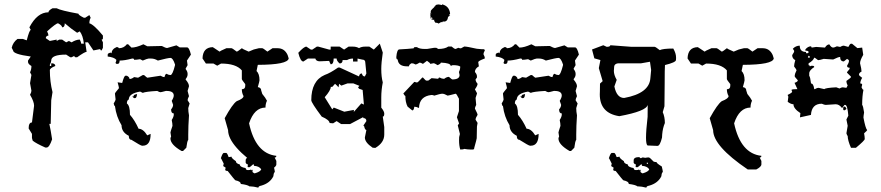

<svg xmlns="http://www.w3.org/2000/svg" viewBox="-20 -658 4040 880"><path d="M220.7 -620.1H239.7Q258.3 -609.9 339.4 -595.2Q339.4 -588.9 364.3 -576.7H370.6L389.6 -588.9L395.5 -576.7Q389.6 -565.4 389.6 -551.3Q410.2 -545.4 451.7 -495.1V-482.9Q451.7 -476.6 445.8 -476.6L451.7 -463.9V-439L445.8 -426.8Q439.5 -426.8 439.5 -433.1L408.2 -426.8L383.3 -463.9H370.6L377 -420.4Q368.2 -420.4 333.5 -395.5H327.1Q320.8 -395.5 320.8 -401.9L308.1 -395.5H302.2L283.2 -407.7Q214.8 -407.7 214.8 -380.4Q214.8 -373.5 208.5 -361.3V-355.5H214.8V-367.7H220.7Q233.4 -365.7 233.4 -355.5Q208.5 -345.7 208.5 -336.4Q208.5 -283.7 220.7 -235.8L214.8 -198.2Q214.8 -184.6 212.4 -90.3H206.1Q212.4 -62.5 218.8 -19.5Q206.1 18.1 193.8 18.1H187.5Q145.5 -0.5 129.9 -13.2L126.5 -25.4V-44.4L111.3 -69.3Q111.3 -96.7 126.5 -96.7L136.2 -173.3Q136.2 -192.4 117.7 -223.6Q124 -235.4 124 -242.2L117.7 -276.9L124 -314.5L117.7 -326.7Q124 -338.9 124 -355.5Q108.4 -364.7 108.4 -374V-380.4L121.1 -398.9Q40 -409.7 40 -426.8L33.7 -439Q39.1 -463.9 60.1 -479.5H85L102.5 -473.1Q114.7 -520.5 121.1 -520.5L114.7 -532.7Q150.9 -601.6 202.1 -601.6Q202.1 -610.4 220.7 -620.1ZM195.8 -514.2Q202.1 -502 202.1 -495.1Q189.9 -493.2 189.9 -482.9L208.5 -470.2L239.7 -476.6V-470.2L252 -476.6H264.6L283.2 -463.9L295.9 -470.2L308.1 -463.9Q328.6 -476.6 345.7 -476.6Q352.1 -464.4 352.1 -458H364.3Q360.8 -494.1 345.7 -514.2L333.5 -507.8Q306.6 -525.4 276.9 -551.3Q276.9 -532.7 264.6 -532.7Q264.6 -541.5 246.1 -551.3Q236.8 -551.3 195.8 -514.2Z M561.5 -455.1H567.4L582.5 -439.9Q604.5 -439.9 637.2 -455.1L655.3 -445.8L721.7 -447.3Q738.8 -438 746.1 -438L788.6 -450.2L803.7 -440.9H836.9Q847.2 -440.9 855 -407.7L836.9 -380.4L839.8 -359.4L831.1 -344.2V-341.3Q839.8 -330.1 839.8 -319.8V-316.9Q839.8 -306.6 831.1 -295.9V-293Q846.2 -275.4 846.2 -262.7Q839.8 -243.2 839.8 -241.2L846.2 -217.3Q839.8 -204.6 839.8 -198.7L849.1 -183.6L842.8 -162.6Q842.8 -146 846.2 -129.4Q842.8 -80.1 842.8 -41.5V-17.1Q837.9 -12.2 834 19L818.8 34.2H812.5Q761.2 4.9 761.2 -23.4Q761.2 -26.4 764.2 -32.2L761.2 -50.8Q761.2 -53.7 770.5 -81.1Q770.5 -91.8 767.1 -107.9Q776.4 -123 776.4 -132.3V-138.2Q764.2 -138.2 764.2 -156.7Q773.4 -167.5 773.4 -177.7L767.1 -195.8Q776.4 -210.9 776.4 -220.2Q776.4 -241.2 743.2 -241.2H740.2Q718.8 -235.4 715.8 -235.4Q710.4 -235.4 700.7 -241.2Q647.5 -238.3 634.3 -232.4L622.1 -238.3Q570.3 -229.5 570.3 -202.1Q561.5 -198.7 561.5 -183.6Q575.7 -174.3 575.7 -131.8Q597.7 -106.9 615.2 -67.9Q636.2 -67.9 654.8 -37.6L670.4 -44.4Q670.4 9.8 634.3 9.8H630.9Q625 9.8 582.5 -17.1Q570.3 -17.1 570.3 -35.6Q537.1 -52.2 537.1 -84Q513.2 -122.6 506.8 -171.9Q503.4 -171.9 501 -183.6Q509.8 -197.8 509.8 -202.1L506.8 -229Q506.8 -232.4 524.9 -253.4V-256.3Q524.9 -259.3 519 -280.8L540 -277.8Q548.8 -311 555.2 -311H561.5Q573.7 -304.7 573.7 -295.9Q583.5 -295.9 594.7 -304.7L612.8 -301.8L634.3 -314H640.1Q653.8 -301.8 655.3 -301.8L715.8 -311Q725.6 -304.7 733.9 -304.7Q737.8 -319.8 743.2 -319.8Q752.9 -314 761.2 -314Q771 -314 782.2 -359.4V-362.3Q772.5 -392.6 761.2 -392.6Q750.5 -392.6 703.6 -380.4Q688 -389.6 673.3 -389.6H661.1Q655.8 -389.6 634.3 -380.4L622.1 -386.7Q605.5 -383.8 594.7 -383.8Q594.7 -389.6 588.9 -389.6H585.4Q550.8 -380.4 528.3 -380.4Q528.3 -365.2 519 -365.2H516.1Q509.8 -365.2 509.8 -371.6Q513.2 -377 513.2 -383.8Q503.4 -395.5 473.6 -398.9V-407.7Q473.6 -414.6 488.8 -417Q488.8 -414.1 491.7 -414.1Q491.7 -433.1 516.1 -442.9Q524.9 -439.9 524.9 -437Q547.4 -437 561.5 -455.1ZM598.6 -224.6 608.4 -227.1 606.4 -216.8Q604 -208 597.7 -208Q591.8 -208 586.4 -216.8L591.8 -215.8Q592.8 -223.1 598.6 -224.6Z M1184.1 118.7Q1025.4 11.2 1025.4 -61.5L1009.8 -116.2Q1045.4 -181.2 1064.9 -194.3Q1096.2 -206.1 1096.2 -217.8Q1088.4 -231.4 1088.4 -249Q1104 -249 1104 -264.6V-272.5Q1088.4 -292 1088.4 -295.9V-335.4Q1062 -366.7 993.2 -366.7L975.6 -356.9L958.5 -366.7H923.8L908.2 -390.1Q909.7 -440.9 955.1 -441.9L962.9 -437L986.3 -421.4L994.1 -426.3L1017.6 -437H1041Q1044.9 -437 1064.9 -421.4Q1068.8 -421.4 1088.4 -437L1096.2 -432.1L1119.6 -421.4L1143.1 -431.2L1166.5 -437H1182.1Q1186 -437 1205.6 -421.4L1229 -437H1252.4Q1284.2 -437 1298.3 -405.8L1303.2 -390.1Q1298.3 -361.3 1161.6 -360.8L1155.8 -332.5Q1169.4 -319.8 1169.4 -290Q1169.4 -286.1 1161.6 -258.8Q1177.2 -256.3 1177.2 -243.2L1182.1 -227.5Q1196.8 -210 1203.6 -196.3Q1196.8 -182.6 1196.8 -165Q1145.5 -165 1121.6 -92.8Q1151.4 45.9 1246.6 56.2Q1246.6 64 1238.8 64L1246.6 79.6V95.2Q1246.6 106.4 1223.1 118.7Z M992.2 67.4Q1000 43.5 1005.4 43H1016.6Q1021.5 43 1027.8 62H1029.8L1041 60.1Q1041 67.4 1061 80.6Q1061 91.3 1079.1 95.7Q1079.1 107.9 1106 112.3Q1106 121.6 1116.7 121.6Q1126 121.6 1130.9 119.1L1132.8 122.6L1137.7 119.6Q1137.7 123.5 1138.2 123.5H1137.2V128.9Q1137.7 132.8 1147 136.7Q1174.3 128.9 1177.2 117.7Q1167.5 103.5 1144.5 102.1L1141.6 93.8Q1125.5 108.4 1123.5 108.4H1119.1Q1114.7 108.4 1114.7 105L1116.7 95.7Q1110.4 95.7 1106 87.9V76.7Q1106 62 1132.3 62Q1132.3 64.5 1139.2 67.4Q1144.5 63.5 1147.9 63.5L1159.2 65.4Q1168 63.5 1174.8 63.5Q1180.2 63.5 1197.3 82.5Q1199.7 82.5 1204.1 84.5H1210.4Q1210.4 90.3 1234.9 105Q1239.7 125 1239.7 130.9Q1234.9 130.9 1232.9 149.9Q1217.3 181.6 1177.2 192.9Q1164.6 194.8 1164.1 202.1Q1141.1 196.3 1127.9 196.3H1123.5Q1114.7 189 1083.5 185.1Q1083.5 173.3 1059.1 168.5Q1055.2 166.5 1023.4 125.5Q1012.2 125.5 1012.2 119.6L1014.2 110.4L1002.9 103L1005.4 91.8L994.1 69.3ZM1166 87.9V91.8L1171.9 93.3L1171.4 87.9Z M1688 19Q1652.3 -4.9 1652.3 -27.8L1659.2 -62Q1651.9 -63.5 1649.4 -78.6L1645.5 -82.5L1659.2 -103Q1659.2 -116.7 1645.5 -116.7L1644.5 -121.1L1584.5 -89.4H1543.5L1522.9 -103L1506.8 -92.8L1490.7 -94.2Q1489.7 -108.4 1454.6 -123.5Q1406.7 -187.5 1406.7 -198.7Q1406.7 -288.1 1468.3 -314.5Q1493.7 -323.2 1529.8 -348.6H1536.6L1625.5 -307.6Q1627.4 -321.3 1638.7 -321.3Q1641.1 -307.6 1652.3 -307.6L1659.2 -321.3L1654.3 -371.1Q1654.3 -384.8 1640.6 -384.8L1618.7 -389.6V-376H1598.1V-389.6Q1582.5 -389.6 1570.8 -382.8H1550.3Q1550.3 -367.2 1536.6 -367.2Q1522.9 -378.9 1522.9 -389.6H1509.3Q1509.3 -363.3 1495.6 -363.3Q1488.8 -376.5 1488.8 -378.9L1445.8 -377Q1428.7 -377 1425.3 -389.6H1391.1L1370.6 -376Q1356.9 -376 1347.2 -416Q1373 -444.3 1384.3 -444.3L1404.8 -430.7H1411.6L1432.1 -444.3H1439L1488.8 -430.7H1495.6V-444.3H1536.6L1557.1 -430.7L1577.6 -444.3H1598.1Q1613.3 -444.3 1625.5 -437.5Q1637.2 -444.3 1652.3 -444.3H1672.9L1693.4 -430.7L1720.7 -458L1734.4 -417Q1727.5 -370.1 1727.5 -341.8Q1727.5 -305.7 1734.4 -280.3Q1727.5 -244.6 1727.5 -212.4V-164.6Q1741.2 -147.9 1741.2 -137.2Q1741.2 -123.5 1734.4 -123.5L1741.2 -75.7V-41.5Q1741.2 -3.9 1700.2 20ZM1509.8 -165 1558.1 -146 1602.1 -154.3 1601.6 -145 1636.2 -184.1 1647.9 -178.7 1642.1 -245.6 1625.5 -251.5 1621.1 -257.8 1627.4 -264.6 1599.1 -275.9H1573.2Q1555.2 -269 1544.4 -265.6L1534.2 -273.9L1531.7 -257.8Q1524.4 -266.6 1515.6 -273.9L1502.9 -259.8H1496.1Q1496.1 -244.1 1468.3 -212.4L1502.9 -156.7Z M2034.7 -444.8H2049.8Q2062 -433.6 2068.4 -433.6L2080.6 -439Q2085.9 -436.5 2092.8 -436.5L2107.9 -444.8Q2120.1 -444.8 2165 -434.6L2186.5 -432.6H2195.8Q2202.1 -431.6 2202.1 -426.8Q2195.8 -415.5 2195.8 -409.7Q2202.1 -398.4 2202.1 -390.1Q2173.3 -379.4 2171.9 -373.5L2174.8 -354Q2156.7 -343.8 2156.7 -328.1Q2166 -317.9 2166 -308.1V-302.7L2159.7 -293.9Q2159.7 -284.7 2168.9 -273.9Q2168.9 -265.6 2156.7 -248.5L2166 -231.4V-228.5L2159.7 -209Q2162.6 -183.6 2162.6 -177.2Q2156.7 -166 2156.7 -160.2Q2168.9 -136.7 2168.9 -131.8Q2159.7 -117.7 2159.7 -109.4L2168.9 -94.7L2166 -78.1L2165 -24.4Q2165 -21 2153.8 19Q2153.8 27.3 2147.5 27.3H2135.3Q2124.5 27.3 2107.9 24.4Q2103.5 27.3 2089.4 27.3Q2084 8.8 2084 -14.2Q2084 -22 2084.5 -29.8L2087.9 -43.9L2078.1 -83.5L2084 -92.3L2074.2 -120.6L2083.5 -148.9V-205.6Q2072.3 -228.5 2068.4 -228.5Q2034.7 -219.7 2031.7 -219.7Q2016.1 -228.5 2007.3 -228.5Q1998 -228.5 1970.2 -219.7Q1965.3 -222.7 1958 -222.7Q1901.9 -216.8 1900.4 -163.1Q1888.2 -168.9 1878.9 -168.9Q1877 -151.9 1869.6 -151.9L1848.1 -169.4Q1837.9 -189 1837.9 -218.3Q1835 -218.3 1828.6 -229.5L1878.9 -282.7L1891.1 -279.8Q1895.5 -279.8 1915.5 -302.7H1918.5Q1931.2 -288.6 1933.6 -288.6H1942.9L1958 -299.8L1988.8 -296.9Q1989.7 -302.7 1995.1 -302.7Q2004.9 -296.9 2013.2 -296.9H2016.1Q2027.3 -305.7 2037.6 -305.7Q2051.3 -293.9 2052.7 -293.9Q2086.4 -293.9 2086.4 -314L2083.5 -328.1Q2089.4 -339.4 2089.4 -353Q2080.6 -359.4 2054.7 -359.4Q2048.8 -356.4 2045.4 -356.4Q2045.4 -369.1 2001 -371.1Q1999.5 -365.2 1985.8 -359.4Q1971.7 -368.2 1967.3 -368.2L1952.1 -365.2Q1952.1 -369.1 1937 -379.4L1918.5 -365.2Q1908.7 -371.1 1903.3 -371.1Q1889.2 -362.3 1884.8 -362.3Q1875 -368.2 1866.7 -368.2Q1854.5 -362.3 1854.5 -354H1845.2Q1805.7 -354 1802.7 -385.3Q1796.4 -385.3 1796.4 -396.5Q1799.3 -431.6 1810.5 -431.6Q1850.1 -433.6 1876 -436.5Q1877 -441.9 1881.8 -441.9H1891.1Q1901.9 -433.6 1927.7 -433.6H1937Q1966.8 -439 1970.2 -439H1979.5L1988.8 -433.6Q2019.5 -433.6 2034.7 -444.8Z M2005.9 -634.8V-638.2Q2039.1 -630.4 2043 -595.7L2038.1 -588.4L2043.5 -587.4L2033.7 -580.6Q2031.2 -559.1 2015.1 -559.1L2009.8 -559.6L2006.3 -555.7L2002 -557.1L1990.2 -549.8Q1984.9 -554.2 1975.1 -554.2L1968.8 -564.5L1972.7 -566.4L1962.4 -567.9Q1953.1 -567.9 1953.1 -580.1L1956.1 -596.7L1954.1 -604Q1954.1 -608.4 1956.8 -611.8Q1959.5 -615.2 1962.4 -617.9Q1965.3 -620.6 1968.5 -623.5Q1971.7 -626.5 1973.1 -630.4L1976.6 -629.9L1975.1 -633.3Q1981 -637.7 1990.7 -637.7ZM1958.5 -578.1Q1955.6 -578.1 1955.1 -575.2Q1956.1 -573.7 1956.5 -572.5Q1957 -571.3 1959.5 -569.8Q1960.4 -569.8 1960.9 -571.8Q1961.4 -573.7 1961.9 -575.2Q1960.9 -576.2 1960.2 -577.1Q1959.5 -578.1 1958.5 -578.1ZM1955.6 -596.7 1952.6 -581.5 1951.7 -588.4 1953.6 -602.5Z M2339.8 -455.1H2345.7L2360.8 -439.9Q2382.8 -439.9 2415.5 -455.1L2433.6 -445.8L2500 -447.3Q2517.1 -438 2524.4 -438L2566.9 -450.2L2582 -440.9H2615.2Q2625.5 -440.9 2633.3 -407.7L2615.2 -380.4L2618.2 -359.4L2609.4 -344.2V-341.3Q2618.2 -330.1 2618.2 -319.8V-316.9Q2618.2 -306.6 2609.4 -295.9V-293Q2624.5 -275.4 2624.5 -262.7Q2618.2 -243.2 2618.2 -241.2L2624.5 -217.3Q2618.2 -204.6 2618.2 -198.7L2627.4 -183.6L2621.1 -162.6Q2621.1 -146 2624.5 -129.4Q2621.1 -80.1 2621.1 -41.5V-17.1Q2616.2 -12.2 2612.3 19L2597.2 34.2H2590.8Q2539.6 4.9 2539.6 -23.4Q2539.6 -26.4 2542.5 -32.2L2539.6 -50.8Q2539.6 -53.7 2548.8 -81.1Q2548.8 -91.8 2545.4 -107.9Q2554.7 -123 2554.7 -132.3V-138.2Q2542.5 -138.2 2542.5 -156.7Q2551.8 -167.5 2551.8 -177.7L2545.4 -195.8Q2554.7 -210.9 2554.7 -220.2Q2554.7 -241.2 2521.5 -241.2H2518.6Q2497.1 -235.4 2494.1 -235.4Q2488.8 -235.4 2479 -241.2Q2425.8 -238.3 2412.6 -232.4L2400.4 -238.3Q2348.6 -229.5 2348.6 -202.1Q2339.8 -198.7 2339.8 -183.6Q2354 -174.3 2354 -131.8Q2376 -106.9 2393.6 -67.9Q2414.6 -67.9 2433.1 -37.6L2448.7 -44.4Q2448.7 9.8 2412.6 9.8H2409.2Q2403.3 9.8 2360.8 -17.1Q2348.6 -17.1 2348.6 -35.6Q2315.4 -52.2 2315.4 -84Q2291.5 -122.6 2285.2 -171.9Q2281.7 -171.9 2279.3 -183.6Q2288.1 -197.8 2288.1 -202.1L2285.2 -229Q2285.2 -232.4 2303.2 -253.4V-256.3Q2303.2 -259.3 2297.4 -280.8L2318.4 -277.8Q2327.1 -311 2333.5 -311H2339.8Q2352.1 -304.7 2352.1 -295.9Q2361.8 -295.9 2373 -304.7L2391.1 -301.8L2412.6 -314H2418.5Q2432.1 -301.8 2433.6 -301.8L2494.1 -311Q2503.9 -304.7 2512.2 -304.7Q2516.1 -319.8 2521.5 -319.8Q2531.2 -314 2539.6 -314Q2549.3 -314 2560.5 -359.4V-362.3Q2550.8 -392.6 2539.6 -392.6Q2528.8 -392.6 2481.9 -380.4Q2466.3 -389.6 2451.7 -389.6H2439.5Q2434.1 -389.6 2412.6 -380.4L2400.4 -386.7Q2383.8 -383.8 2373 -383.8Q2373 -389.6 2367.2 -389.6H2363.8Q2329.1 -380.4 2306.6 -380.4Q2306.6 -365.2 2297.4 -365.2H2294.4Q2288.1 -365.2 2288.1 -371.6Q2291.5 -377 2291.5 -383.8Q2281.7 -395.5 2252 -398.9V-407.7Q2252 -414.6 2267.1 -417Q2267.1 -414.1 2270 -414.1Q2270 -433.1 2294.4 -442.9Q2303.2 -439.9 2303.2 -437Q2325.7 -437 2339.8 -455.1ZM2377 -224.6 2386.7 -227.1 2384.8 -216.8Q2382.3 -208 2376 -208Q2370.1 -208 2364.7 -216.8L2370.1 -215.8Q2371.1 -223.1 2377 -224.6Z M2948.2 8.8Q2940.9 4.9 2940.9 -26.9Q2940.9 -60.1 2948.2 -122.6L2948.7 -177.7Q2942.9 -148.4 2818.4 -125.5Q2729 -139.2 2729 -225.6Q2729 -232.4 2729.5 -239.3L2730 -274.9L2742.2 -286.1L2724.6 -345.7L2731.9 -382.8L2704.1 -390.6L2693.4 -431.2L2745.1 -450.7L2760.7 -443.4Q2776.9 -443.4 2777.3 -450.7L2874.5 -443.4H2980.5Q2984.4 -443.4 3003.9 -428.2Q3018.6 -435.5 3065.9 -435.5Q3078.6 -413.6 3078.6 -394.5V-390.1L3078.1 -382.8Q3077.6 -372.1 3027.8 -359.9Q3026.4 -342.8 3026.4 -275.9Q3026.4 -233.4 3025.4 -170.9L3017.6 -144Q3027.3 -122.1 3027.3 -94.2Q3017.6 -71.3 3015.1 -42.5L3014.2 -27.3Q3004.9 10.3 2993.7 10.7ZM2917.5 -367.7H2812Q2795.9 -365.2 2794.9 -352.5L2793.9 -337.4L2793.5 -333.5Q2793.5 -314.5 2806.6 -292L2795.9 -261.7Q2806.6 -209 2840.8 -209Q2956.1 -230 2960.9 -299.8L2964.4 -337.4L2959 -375Z M2770.5 67.4Q2778.3 43.5 2783.7 43H2794.9Q2799.8 43 2806.2 62H2808.1L2819.3 60.1Q2819.3 67.4 2839.4 80.6Q2839.4 91.3 2857.4 95.7Q2857.4 107.9 2884.3 112.3Q2884.3 121.6 2895 121.6Q2904.3 121.6 2909.2 119.1L2911.1 122.6L2916 119.6Q2916 123.5 2916.5 123.5H2915.5V128.9Q2916 132.8 2925.3 136.7Q2952.6 128.9 2955.6 117.7Q2945.8 103.5 2922.9 102.1L2919.9 93.8Q2903.8 108.4 2901.9 108.4H2897.5Q2893.1 108.4 2893.1 105L2895 95.7Q2888.7 95.7 2884.3 87.9V76.7Q2884.3 62 2910.6 62Q2910.6 64.5 2917.5 67.4Q2922.9 63.5 2926.3 63.5L2937.5 65.4Q2946.3 63.5 2953.1 63.5Q2958.5 63.5 2975.6 82.5Q2978 82.5 2982.4 84.5H2988.8Q2988.8 90.3 3013.2 105Q3018.1 125 3018.1 130.9Q3013.2 130.9 3011.2 149.9Q2995.6 181.6 2955.6 192.9Q2942.9 194.8 2942.4 202.1Q2919.4 196.3 2906.2 196.3H2901.9Q2893.1 189 2861.8 185.1Q2861.8 173.3 2837.4 168.5Q2833.5 166.5 2801.8 125.5Q2790.5 125.5 2790.5 119.6L2792.5 110.4L2781.2 103L2783.7 91.8L2772.5 69.3ZM2944.3 87.9V91.8L2950.2 93.3L2949.7 87.9Z M3407.2 118.7Q3248.5 11.2 3248.5 -61.5L3232.9 -116.2Q3268.6 -181.2 3288.1 -194.3Q3319.3 -206.1 3319.3 -217.8Q3311.5 -231.4 3311.5 -249Q3327.1 -249 3327.1 -264.6V-272.5Q3311.5 -292 3311.5 -295.9V-335.4Q3285.2 -366.7 3216.3 -366.7L3198.7 -356.9L3181.6 -366.7H3147L3131.3 -390.1Q3132.8 -440.9 3178.2 -441.9L3186 -437L3209.5 -421.4L3217.3 -426.3L3240.7 -437H3264.2Q3268.1 -437 3288.1 -421.4Q3292 -421.4 3311.5 -437L3319.3 -432.1L3342.8 -421.4L3366.2 -431.2L3389.6 -437H3405.3Q3409.2 -437 3428.7 -421.4L3452.1 -437H3475.6Q3507.3 -437 3521.5 -405.8L3526.4 -390.1Q3521.5 -361.3 3384.8 -360.8L3378.9 -332.5Q3392.6 -319.8 3392.6 -290Q3392.6 -286.1 3384.8 -258.8Q3400.4 -256.3 3400.4 -243.2L3405.3 -227.5Q3419.9 -210 3426.8 -196.3Q3419.9 -182.6 3419.9 -165Q3368.7 -165 3344.7 -92.8Q3374.5 45.9 3469.7 56.2Q3469.7 64 3461.9 64L3469.7 79.6V95.2Q3469.7 106.4 3446.3 118.7Z M3880.4 19.5Q3865.2 -14.6 3865.2 -35.6Q3862.8 -35.6 3859.4 -46.9L3865.2 -81.5L3859.4 -110.4L3868.2 -127.9Q3864.3 -177.2 3853.5 -177.2H3850.6L3839.4 -162.6Q3826.7 -180.2 3810.1 -180.2L3764.2 -177.2Q3758.8 -177.2 3746.6 -182.6Q3700.2 -182.6 3696.8 -131.3L3646.5 -120.1L3648.4 -139.6Q3616.7 -160.2 3616.7 -180.2Q3605 -180.2 3590.3 -191.4Q3590.3 -193.8 3593.3 -214.8Q3590.3 -220.2 3590.3 -223.1Q3610.8 -232.9 3610.8 -237.8Q3607.9 -243.2 3607.9 -246.6Q3612.3 -249.5 3634.8 -249.5L3621.6 -278.3Q3636.7 -283.2 3636.7 -290Q3622.6 -305.7 3622.6 -307.1V-313Q3622.6 -318.4 3630.9 -335.9Q3630.9 -338.9 3619.6 -353.5Q3619.6 -363.8 3625 -382.3Q3610.8 -389.6 3610.8 -405.3L3619.6 -419.9V-425.8L3613.8 -434.6Q3627.4 -448.7 3645.5 -448.7Q3645.5 -419.9 3674.3 -419.9V-414.1H3680.2Q3686 -414.1 3686 -419.9Q3686 -425.8 3671.4 -425.8V-431.6Q3683.1 -445.8 3697.3 -445.8L3700.2 -439.9L3720.7 -442.9Q3725.1 -442.9 3761.2 -439.9Q3770 -454.6 3781.2 -454.6Q3789.6 -439.9 3798.8 -439.9Q3803.7 -439.9 3815.9 -445.8L3830.6 -442.9Q3839.8 -448.7 3847.7 -448.7Q3849.6 -448.7 3868.2 -442.9Q3875.5 -457.5 3879.9 -457.5H3885.3Q3889.6 -453.6 3909.7 -437.5Q3913.1 -437.5 3931.6 -439.9L3936.5 -406.7Q3921.9 -381.8 3921.9 -368.2Q3928.7 -341.3 3928.7 -330.1Q3917 -324.2 3917 -315.9Q3917 -311 3931.6 -301.3Q3922.9 -287.1 3922.9 -275.4Q3931.6 -275.4 3931.6 -269.5Q3931.6 -268.1 3928.7 -257.8Q3933.1 -246.6 3937.5 -246.6Q3931.6 -217.8 3931.6 -177.2Q3936 -173.3 3940.4 -142.6Q3937.5 -125 3937.5 -119.1Q3946.8 -69.3 3954.6 -61.5Q3954.6 -59.6 3940.4 -46.9Q3943.4 -31.2 3943.4 -21Q3943.4 -14.2 3902.8 19.5ZM3691.9 -394Q3691.9 -402.3 3686 -402.3L3683.1 -397V-394ZM3859.4 -255.4 3865.2 -266.6Q3859.4 -276.4 3859.4 -287.1Q3879.9 -301.3 3879.9 -304.2V-307.1L3862.3 -324.7V-327.6L3874 -341.8V-347.7Q3862.3 -347.7 3862.3 -356.4Q3871.1 -370.6 3871.1 -379.4Q3871.1 -383.8 3862.3 -388.2L3847.7 -376.5Q3830.6 -376.5 3830.6 -397Q3822.3 -397 3798.8 -385.3Q3762.2 -388.2 3755.4 -388.2Q3736.3 -382.3 3729.5 -382.3Q3714.8 -394 3711.9 -394Q3708 -380.4 3686 -367.7V-359.4Q3691.9 -358.4 3691.9 -353.5L3697.3 -356.4H3706.1Q3711.9 -355.5 3711.9 -350.6Q3689 -335.9 3689 -321.8V-310.1Q3693.4 -306.6 3697.3 -275.4Q3708.5 -275.4 3711.9 -249.5H3714.8Q3724.1 -255.4 3732.4 -255.4L3758.3 -249.5Q3763.7 -255.4 3813 -257.8L3827.6 -252.4Q3836.9 -257.8 3842.3 -257.8ZM3850.6 -152.3Q3844.7 -152.3 3844.7 -157.7V-163.6Q3845.7 -169.4 3850.6 -169.4Q3855 -169.4 3859.4 -160.6Q3859.4 -156.7 3850.6 -152.3Z"/></svg>

Font: Truetypewriter PolyglOTT
Style: Regular
Weight: 400
Designer: Sergey Beatoff a.k.a. Sam_T
Version: Version 3.76